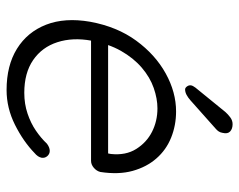

<svg xmlns="http://www.w3.org/2000/svg" viewBox="-94 -648 751 604"><g transform="rotate(90 282.0 -345.5)"><path d="M262.7 9.8Q185.5 9.8 132.8 -22.9Q80.1 -55.7 57.1 -114.7Q34.2 -173.8 47.9 -252.9Q63.5 -337.9 107.4 -397.9Q151.4 -458 210.4 -490.7Q269.5 -523.4 330.1 -523.4Q374 -523.4 412.6 -507.8Q451.2 -492.2 478 -461.4Q504.9 -430.7 517.1 -386.7Q529.3 -342.8 520.5 -285.2Q517.6 -273.4 507.3 -264.6Q497.1 -255.9 485.4 -255.9H84L82 -309.6H475.6L460 -297.9L463.9 -318.4Q468.8 -365.2 448.2 -397.9Q427.7 -430.7 394 -447.8Q360.4 -464.8 320.3 -464.8Q290 -464.8 256.3 -453.1Q222.7 -441.4 192.4 -415.5Q162.1 -389.6 139.6 -350.1Q117.2 -310.5 107.4 -256.8Q96.7 -198.2 112.3 -149.9Q127.9 -101.6 168.5 -73.7Q209 -45.9 271.5 -45.9Q306.6 -45.9 336.9 -56.2Q367.2 -66.4 390.6 -82.5Q414.1 -98.6 431.6 -117.2Q443.4 -126 454.1 -126Q463.9 -126 470.7 -118.2Q477.5 -110.4 475.6 -99.6Q472.7 -87.9 461.9 -79.1Q424.8 -43 372.1 -16.6Q319.3 9.8 262.7 9.8ZM260.7 -551.8Q255.9 -551.8 251.5 -557.6Q247.1 -563.5 248 -570.3Q249 -576.2 254.9 -584L332 -678.7Q338.9 -686.5 348.6 -693.8Q358.4 -701.2 370.1 -701.2Q384.8 -701.2 393.1 -693.4Q401.4 -685.5 397.5 -669.9Q396.5 -663.1 393.1 -657.7Q389.6 -652.3 383.8 -647.5L294.9 -568.4Q287.1 -561.5 278.3 -556.6Q269.5 -551.8 260.7 -551.8Z"/></g></svg>

Font: Quicksand
Style: Italic
Weight: 400
Designer: Andrew Paglinawan
Foundry: Andrew Paglinawan
Version: Version 3.006